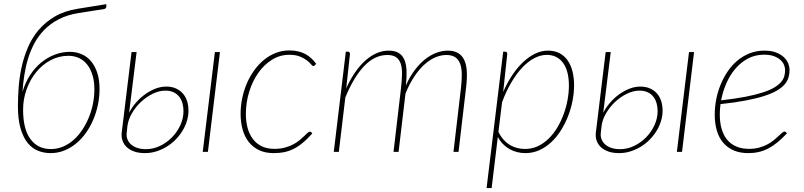

<svg xmlns="http://www.w3.org/2000/svg" viewBox="-20 -750 3970 948"><path d="M367.5 -685.5Q312 -676.5 270.5 -655Q229 -633.5 199.2 -603.2Q169.5 -573 149.8 -536Q130 -499 118 -458.8Q106 -418.5 99.8 -377Q93.5 -335.5 91 -296Q104.5 -342.5 128.5 -379.2Q152.5 -416 183.8 -441.5Q215 -467 251.2 -480.5Q287.5 -494 325 -494Q355.5 -494 382.2 -482.8Q409 -471.5 428.8 -448.5Q448.5 -425.5 460 -391.2Q471.5 -357 471.5 -310.5Q471.5 -272.5 463.8 -234.2Q456 -196 441.2 -160.8Q426.5 -125.5 405.2 -95.2Q384 -65 357 -42.5Q330 -20 298 -7Q266 6 229.5 6Q198 6 168.8 -5.2Q139.5 -16.5 117.2 -43.5Q95 -70.5 81.8 -115Q68.5 -159.5 68.5 -226.5Q68.5 -270.5 72.2 -320.2Q76 -370 87 -419.8Q98 -469.5 118.2 -516.8Q138.5 -564 171.2 -602.5Q204 -641 250.8 -668.5Q297.5 -696 362.5 -706.5L505 -729.5V-718.5Q505 -708.5 495 -705.5ZM94 -208.5Q94 -112 130.5 -63Q167 -14 231 -14Q262.5 -14 291 -26Q319.5 -38 343.2 -59Q367 -80 386 -108.5Q405 -137 418.5 -169.8Q432 -202.5 439 -238Q446 -273.5 446 -309Q446 -349 436.5 -379.8Q427 -410.5 410.2 -431.5Q393.5 -452.5 370 -463.5Q346.5 -474.5 318 -474.5Q270.5 -474.5 229.5 -452.5Q188.5 -430.5 158.5 -393.5Q128.5 -356.5 111.2 -308.5Q94 -260.5 94 -208.5Z M1066 -493 1006.5 0H981L1041 -493ZM654.5 -493 617.5 -193Q630 -218 650 -241.5Q670 -265 694.5 -283Q719 -301 746.2 -311.8Q773.5 -322.5 800.5 -322.5Q828 -322.5 848.8 -313.2Q869.5 -304 883.2 -288Q897 -272 903.8 -250.5Q910.5 -229 910.5 -204Q910.5 -177 902.2 -150.8Q894 -124.5 879.2 -101.2Q864.5 -78 844.5 -58.2Q824.5 -38.5 800.5 -24.2Q776.5 -10 750 -2Q723.5 6 696 6Q665 6 642.5 -2Q620 -10 605.5 -23.8Q591 -37.5 584.8 -56Q578.5 -74.5 581 -95.5L629.5 -493ZM605.5 -94Q603.5 -77.5 609 -62.8Q614.5 -48 626.8 -37Q639 -26 657.5 -19.8Q676 -13.5 701 -13.5Q736 -13.5 769.2 -29.2Q802.5 -45 828.5 -71.2Q854.5 -97.5 870.2 -131.5Q886 -165.5 886 -202Q886 -221.5 881 -239.8Q876 -258 865.2 -272Q854.5 -286 837.5 -294.2Q820.5 -302.5 796 -302.5Q766 -302.5 734.5 -287.2Q703 -272 676.5 -247.2Q650 -222.5 631.5 -190.8Q613 -159 609 -126.5Z M1522 -91Q1495 -61 1471.2 -42Q1447.5 -23 1424.8 -12.5Q1402 -2 1379.5 2Q1357 6 1332 6Q1289.5 6 1258.8 -8.8Q1228 -23.5 1207.8 -49.5Q1187.5 -75.5 1177.8 -111Q1168 -146.5 1168 -188Q1168 -227 1176 -265.5Q1184 -304 1199 -338.8Q1214 -373.5 1235.5 -403.2Q1257 -433 1283.8 -454.8Q1310.5 -476.5 1342 -488.8Q1373.5 -501 1409 -501Q1433 -501 1452.8 -496.2Q1472.5 -491.5 1488.5 -482.8Q1504.5 -474 1517.2 -462Q1530 -450 1541 -435L1534 -427Q1531 -424 1526.5 -424Q1522.5 -424 1515.5 -432.8Q1508.5 -441.5 1495.2 -451.8Q1482 -462 1461 -470.8Q1440 -479.5 1408 -479.5Q1362 -479.5 1322.8 -455Q1283.5 -430.5 1255 -389.8Q1226.5 -349 1210.2 -296.2Q1194 -243.5 1194 -187.5Q1194 -151 1202.2 -119.5Q1210.5 -88 1227.8 -64.8Q1245 -41.5 1271.5 -28.2Q1298 -15 1335 -15Q1364 -15 1386.8 -21.2Q1409.5 -27.5 1427.5 -37Q1445.5 -46.5 1458.8 -57.5Q1472 -68.5 1481.8 -78Q1491.5 -87.5 1498.2 -93.8Q1505 -100 1509.5 -100Q1514 -100 1517 -97L1522 -91Z M1628 0 1687.5 -495H1697.5Q1703 -495 1705.5 -491.5Q1708 -488 1708 -483.5L1689.5 -314Q1709 -357.5 1732.8 -392Q1756.5 -426.5 1783.2 -450.5Q1810 -474.5 1839.2 -487.2Q1868.5 -500 1899 -500Q1929.5 -500 1948.5 -488.5Q1967.5 -477 1976.8 -454.8Q1986 -432.5 1987.2 -400.5Q1988.5 -368.5 1984 -327.5Q2003 -371 2027.5 -403.5Q2052 -436 2079.2 -457.5Q2106.5 -479 2135 -489.5Q2163.5 -500 2190.5 -500Q2222.5 -500 2242.8 -487.5Q2263 -475 2273.2 -451.5Q2283.5 -428 2285 -393.8Q2286.5 -359.5 2281 -315.5L2244 0H2219L2256 -315.5Q2260.5 -354.5 2260 -384.8Q2259.5 -415 2251.8 -435.8Q2244 -456.5 2227.5 -467.5Q2211 -478.5 2183.5 -478.5Q2157.5 -478.5 2130 -467Q2102.5 -455.5 2076.2 -432Q2050 -408.5 2025.8 -372.5Q2001.5 -336.5 1982 -287.5L1948 0H1923L1960 -315.5Q1964.5 -354.5 1965 -384.8Q1965.5 -415 1958.5 -435.8Q1951.5 -456.5 1935.8 -467.5Q1920 -478.5 1892.5 -478.5Q1830.5 -478.5 1778.5 -424.2Q1726.5 -370 1685 -268.5L1653 0Z M2382.5 178.5 2464.5 -495H2474Q2480 -495 2482.2 -491.5Q2484.5 -488 2484.5 -483.5L2464.5 -296Q2484 -341 2509 -378.5Q2534 -416 2562.5 -443Q2591 -470 2622.2 -485Q2653.5 -500 2685.5 -500Q2718 -500 2742.2 -487.5Q2766.5 -475 2782.5 -452.2Q2798.5 -429.5 2806.5 -398Q2814.5 -366.5 2814.5 -329Q2814.5 -292 2807 -253Q2799.5 -214 2785 -176.8Q2770.5 -139.5 2749.5 -106.2Q2728.5 -73 2701.8 -48Q2675 -23 2643 -8.5Q2611 6 2574 6Q2553 6 2533.2 1Q2513.5 -4 2495.8 -14Q2478 -24 2463.2 -39Q2448.5 -54 2438 -74L2407.5 178.5ZM2679.5 -479Q2648.5 -479 2617.5 -462.5Q2586.5 -446 2558 -415.8Q2529.5 -385.5 2504.2 -342.2Q2479 -299 2459 -245.5L2441 -99Q2452.5 -75.5 2467.2 -59.5Q2482 -43.5 2499 -33.5Q2516 -23.5 2534.5 -19Q2553 -14.5 2572.5 -14.5Q2606.5 -14.5 2635.8 -28.2Q2665 -42 2689.2 -65.8Q2713.5 -89.5 2732 -120.8Q2750.5 -152 2763.2 -186.8Q2776 -221.5 2782.5 -257.8Q2789 -294 2789 -327.5Q2789 -362.5 2782 -390.5Q2775 -418.5 2761 -438.2Q2747 -458 2726.8 -468.5Q2706.5 -479 2679.5 -479Z M3407 -493 3347.5 0H3322L3382 -493ZM2995.5 -493 2958.5 -193Q2971 -218 2991 -241.5Q3011 -265 3035.5 -283Q3060 -301 3087.2 -311.8Q3114.5 -322.5 3141.5 -322.5Q3169 -322.5 3189.8 -313.2Q3210.5 -304 3224.2 -288Q3238 -272 3244.8 -250.5Q3251.5 -229 3251.5 -204Q3251.5 -177 3243.2 -150.8Q3235 -124.5 3220.2 -101.2Q3205.5 -78 3185.5 -58.2Q3165.5 -38.5 3141.5 -24.2Q3117.5 -10 3091 -2Q3064.5 6 3037 6Q3006 6 2983.5 -2Q2961 -10 2946.5 -23.8Q2932 -37.5 2925.8 -56Q2919.5 -74.5 2922 -95.5L2970.5 -493ZM2946.5 -94Q2944.5 -77.5 2950 -62.8Q2955.5 -48 2967.8 -37Q2980 -26 2998.5 -19.8Q3017 -13.5 3042 -13.5Q3077 -13.5 3110.2 -29.2Q3143.5 -45 3169.5 -71.2Q3195.5 -97.5 3211.2 -131.5Q3227 -165.5 3227 -202Q3227 -221.5 3222 -239.8Q3217 -258 3206.2 -272Q3195.5 -286 3178.5 -294.2Q3161.5 -302.5 3137 -302.5Q3107 -302.5 3075.5 -287.2Q3044 -272 3017.5 -247.2Q2991 -222.5 2972.5 -190.8Q2954 -159 2950 -126.5Z M3878.5 -405.5Q3878.5 -385.5 3873.2 -367.5Q3868 -349.5 3854 -333.2Q3840 -317 3815.8 -302.8Q3791.5 -288.5 3753.5 -276.2Q3715.5 -264 3662.2 -253.8Q3609 -243.5 3537.5 -236Q3535.5 -223 3534.8 -210.2Q3534 -197.5 3534 -184.5Q3534 -145 3543 -113.8Q3552 -82.5 3570 -60.5Q3588 -38.5 3615.2 -26.8Q3642.5 -15 3678.5 -15Q3706 -15 3728.5 -21.2Q3751 -27.5 3769 -37Q3787 -46.5 3800.5 -57.8Q3814 -69 3824.2 -78.5Q3834.5 -88 3841.5 -94.2Q3848.5 -100.5 3853.5 -100.5Q3857.5 -100.5 3860.5 -97.5L3865.5 -91.5Q3841.5 -66 3819 -47.5Q3796.5 -29 3773.5 -17Q3750.5 -5 3726.2 0.5Q3702 6 3674.5 6Q3634 6 3603 -7.2Q3572 -20.5 3551 -45Q3530 -69.5 3519.5 -104.8Q3509 -140 3509 -184Q3509 -221 3516.2 -258.8Q3523.5 -296.5 3537.8 -331.5Q3552 -366.5 3572.8 -397.2Q3593.5 -428 3620.8 -450.8Q3648 -473.5 3681.5 -486.8Q3715 -500 3754 -500Q3789.5 -500 3813.5 -490.2Q3837.5 -480.5 3852 -466Q3866.5 -451.5 3872.5 -435Q3878.5 -418.5 3878.5 -405.5ZM3753 -480Q3708.5 -480 3673 -461Q3637.5 -442 3610.8 -410.5Q3584 -379 3566.2 -338.2Q3548.5 -297.5 3540.5 -254.5Q3610 -262.5 3660.5 -272.2Q3711 -282 3746.2 -293.5Q3781.5 -305 3803 -318Q3824.5 -331 3836.5 -345Q3848.5 -359 3852.5 -374Q3856.5 -389 3856.5 -404.5Q3856.5 -416 3851.2 -429.2Q3846 -442.5 3833.8 -453.8Q3821.5 -465 3801.8 -472.5Q3782 -480 3753 -480Z"/></svg>

Font: Lato Thin
Style: Italic
Weight: 200
Italic angle: -7°
Designer: Lukasz Dziedzic
Foundry: tyPoland Lukasz Dziedzic
Version: Version 2.007; 2014-02-27